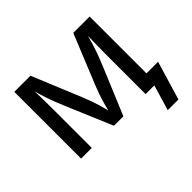

<svg xmlns="http://www.w3.org/2000/svg" viewBox="-161 -750 1110 1110"><g transform="rotate(-45 394.0 -195.0)"><path d="M77.1 0V-545.9H209L333.5 -244.1Q345.2 -215.8 354 -190.9Q362.8 -166 369.4 -143.6Q376 -121.1 381.6 -99.4Q387.2 -77.6 392.6 -55.7H377.9Q382.8 -76.7 388.2 -97.9Q393.6 -119.1 400.1 -142.1Q406.7 -165 415.5 -190.2Q424.3 -215.3 436 -244.1L559.1 -545.9H692.9V0H604.5V-285.2Q604.5 -313 604.7 -340.8Q605 -368.7 605.5 -397Q606 -425.3 606.4 -454.1Q606.9 -482.9 607.4 -512.2H617.2Q606 -468.8 595.7 -433.6Q585.4 -398.4 572.8 -363.5Q560.1 -328.6 542 -285.2L422.9 0H345.7L225.1 -285.2Q207 -328.1 194.3 -363Q181.6 -397.9 171.1 -433.3Q160.6 -468.8 149.4 -512.2H161.1Q161.6 -487.3 162.4 -459.5Q163.1 -431.6 163.6 -402.3Q164.1 -373 164.3 -343.5Q164.6 -314 164.6 -285.2V0ZM629.4 156.2 675.8 0H644V-81.1H787.6L716.8 156.2Z"/></g></svg>

Font: Inter Variable LoSnoCo
Style: Regular
Weight: 400
Designer: Rasmus Andersson
Foundry: rsms
Version: Version 4.000;git-a52131595; featfreeze: case,dlig,ss01,ss02